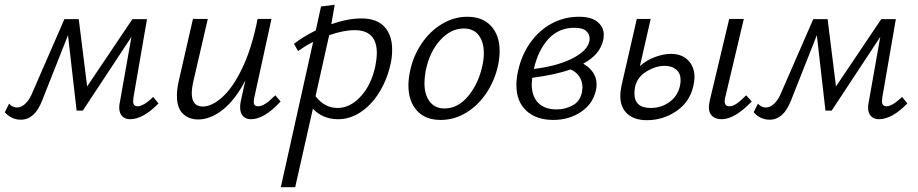

<svg xmlns="http://www.w3.org/2000/svg" viewBox="-38 -493 3834 802"><path d="M460 -45Q460 -55 463 -68L511 -339L308 -31H282L246 -346L138 -73Q107 7 49 7Q10 7 -18 -24L0 -60Q14 -44 33 -44Q49 -44 64.5 -57Q80 -70 92 -94L231 -413H291L326 -132L515 -413H576L520 -89Q518 -75 518 -71Q518 -49 537 -49Q561 -49 602 -88L624 -61Q560 5 505 5Q485 5 472.5 -7.5Q460 -20 460 -45Z M701 -93Q701 -120 708 -152L768 -414H830L771 -159Q763 -125 763 -104Q763 -48 809 -48Q847 -48 891 -87.5Q935 -127 974.5 -209.5Q1014 -292 1038 -414H1096L1025 -89Q1022 -76 1022 -67Q1022 -49 1040 -49Q1054 -49 1071 -60Q1088 -71 1112 -95L1134 -69Q1066 5 1010 5Q989 5 977 -8Q965 -21 965 -45Q965 -57 968 -72L987 -157Q944 -75 892.5 -34.5Q841 6 790 6Q751 6 726 -18Q701 -42 701 -93Z M1270 -318Q1240 -303 1207 -280L1190 -310Q1227 -339 1281 -366L1303 -466L1360 -473L1346 -392Q1415 -416 1472 -416Q1536 -416 1568 -381Q1600 -346 1600 -286Q1600 -257 1595 -233Q1582 -168 1550 -113.5Q1518 -59 1472 -27Q1426 5 1374 5Q1341 5 1314 -7Q1287 -19 1269 -39L1195 289H1135ZM1372 -42Q1425 -42 1469.5 -91Q1514 -140 1530 -218Q1536 -248 1536 -272Q1536 -367 1443 -367Q1397 -367 1337 -346L1280 -91Q1318 -42 1372 -42Z M1668 -136Q1668 -162 1674 -192Q1687 -257 1722 -309.5Q1757 -362 1807.5 -392.5Q1858 -423 1914 -423Q1978 -423 2013.5 -384Q2049 -345 2049 -280Q2049 -253 2043 -223Q2030 -160 1995.5 -107Q1961 -54 1910.5 -23Q1860 8 1803 8Q1738 8 1703 -31.5Q1668 -71 1668 -136ZM1977 -219Q1983 -246 1983 -270Q1983 -318 1961.5 -346Q1940 -374 1899 -374Q1845 -374 1800.5 -325Q1756 -276 1740 -197Q1735 -167 1735 -146Q1735 -97 1757 -68.5Q1779 -40 1819 -40Q1875 -40 1918 -92Q1961 -144 1977 -219Z M2119 -138Q2119 -164 2125 -192Q2139 -260 2175.5 -312.5Q2212 -365 2265 -394Q2318 -423 2380 -423Q2432 -423 2458 -401.5Q2484 -380 2484 -347Q2484 -335 2481 -323Q2467 -264 2398 -227Q2422 -214 2438 -192Q2454 -170 2454 -140Q2454 -129 2451 -115Q2438 -58 2388 -25Q2338 8 2273 8Q2202 8 2160.5 -30.5Q2119 -69 2119 -138ZM2183 -142Q2183 -92 2209.5 -64Q2236 -36 2287 -36Q2324 -36 2354.5 -53Q2385 -70 2393 -108Q2395 -122 2395 -128Q2395 -153 2382 -173Q2369 -193 2345 -203Q2284 -181 2185 -168Q2183 -150 2183 -142ZM2425 -332Q2425 -350 2410.5 -363.5Q2396 -377 2361 -377Q2296 -377 2253 -330.5Q2210 -284 2192 -205Q2298 -218 2361.5 -253.5Q2425 -289 2425 -332Z M2553 -93Q2553 -110 2558 -135L2622 -414H2680L2635 -217Q2663 -242 2698.5 -255Q2734 -268 2765 -268Q2810 -268 2836.5 -241Q2863 -214 2863 -170Q2863 -155 2858 -133Q2843 -67 2787.5 -29Q2732 9 2664 9Q2612 9 2582.5 -17.5Q2553 -44 2553 -93ZM2923 -46Q2923 -54 2927 -74L3008 -414H3069L2992 -89Q2989 -79 2989 -70Q2989 -49 3009 -49Q3023 -49 3039.5 -60.5Q3056 -72 3079 -95L3102 -69Q3031 5 2976 5Q2951 5 2937 -8Q2923 -21 2923 -46ZM2612 -103Q2612 -42 2680 -42Q2724 -42 2758 -66.5Q2792 -91 2802 -133Q2805 -147 2805 -158Q2805 -187 2786.5 -202.5Q2768 -218 2739 -218Q2701 -218 2662.5 -194.5Q2624 -171 2615 -131Q2612 -116 2612 -103Z M3588 -45Q3588 -55 3591 -68L3639 -339L3436 -31H3410L3374 -346L3266 -73Q3235 7 3177 7Q3138 7 3110 -24L3128 -60Q3142 -44 3161 -44Q3177 -44 3192.5 -57Q3208 -70 3220 -94L3359 -413H3419L3454 -132L3643 -413H3704L3648 -89Q3646 -75 3646 -71Q3646 -49 3665 -49Q3689 -49 3730 -88L3752 -61Q3688 5 3633 5Q3613 5 3600.5 -7.5Q3588 -20 3588 -45Z"/></svg>

Font: LXGW Bright GB
Style: Italic
Weight: 400
Italic angle: -12°
Designer: Christian Thalmann (Catharsis Fonts)
Foundry: LXGW / Christian Thalmann (Catharsis Fonts) / Fontworks Inc.
Version: Version 5.510